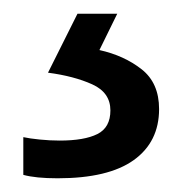

<svg xmlns="http://www.w3.org/2000/svg" viewBox="-20 -20 265 280"><path d="M212 139Q212 187 175 213.5Q138 240 64 240Q32 240 14 235V180Q23 182 38 183.5Q53 185 67 185Q103 185 122 175.5Q141 166 141 141Q141 115 114.5 103Q88 91 50 86L93 0H151L125 53Q161 61 186.5 81Q212 101 212 139Z"/></svg>

Font: Noto Sans Medefaidrin
Style: Regular
Weight: 400
Designer: Dalton Maag Ltd
Foundry: Dalton Maag Ltd
Version: Version 1.002; ttfautohint (v1.8.4.7-5d5b)